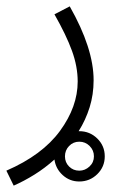

<svg xmlns="http://www.w3.org/2000/svg" viewBox="-37 -353 384 603"><path d="M6 230 -17 183Q96 134 151.5 58Q207 -18 207 -97Q207 -144 189 -193.5Q171 -243 134 -308L182 -333Q257 -201 257 -101Q257 -56 244.5 -16Q232 24 210 59H212Q245 59 268.5 82Q292 105 292 138Q292 171 268.5 194Q245 217 212 217Q182 217 160 197Q138 177 134 148Q104 175 71 195.5Q38 216 6 230ZM212 183Q230 183 244 170Q258 157 258 138Q258 119 244.5 105.5Q231 92 212 92Q193 92 180 105.5Q167 119 167 138Q167 157 180 170Q193 183 212 183Z"/></svg>

Font: Noto Sans Arabic UI SmCn Lt
Style: Regular
Weight: 300
Width: 4
Designer: Monotype Design Team, Nadine Chahine and Nizar Qandah
Foundry: Monotype Imaging Inc.
Version: Version 2.010; ttfautohint (v1.8.4.7-5d5b)